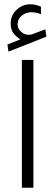

<svg xmlns="http://www.w3.org/2000/svg" viewBox="-20 -875 257 895"><path d="M74.7 -691.4Q56.6 -702.6 43.2 -719.7Q29.8 -736.8 29.8 -764.6Q29.8 -804.7 57.9 -829.8Q85.9 -855 120.6 -855Q146.5 -855 170.9 -843.8L171.4 -808.6Q159.2 -814 147.7 -815.9Q136.2 -817.9 125 -817.9Q101.1 -817.9 81.5 -802.2Q62 -786.6 62 -761.2Q62 -740.2 80.3 -725.1Q98.6 -710 122.1 -713.4Q124.5 -713.4 127 -714.4Q129.4 -715.3 131.3 -715.8L191.4 -738.3L196.3 -704.1L19.5 -634.3L14.6 -667.5ZM135.7 -595.7V0H82V-595.7Z"/></svg>

Font: Vazirmatn FD NL ExtraLight
Style: Regular
Weight: 200
Designer: Saber Rastikerdar
Foundry: Saber Rastikerdar
Version: Version 33.003